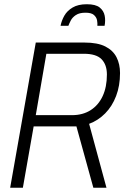

<svg xmlns="http://www.w3.org/2000/svg" viewBox="-20 -887 599 907"><path d="M28 0 149 -686H379Q441 -686 477.5 -667.5Q514 -649 530.5 -616.5Q547 -584 547 -542Q547 -482 528.5 -433.5Q510 -385 477 -351.5Q444 -318 401 -302L483 0H421L341 -290H139L88 0ZM149 -343H320Q371 -343 408 -366.5Q445 -390 465 -433Q485 -476 485 -535Q485 -581 460 -607Q435 -633 376 -633H199ZM266 -765Q271 -790 284 -813Q297 -836 323 -851.5Q349 -867 390 -867Q432 -867 451 -851.5Q470 -836 474.5 -813Q479 -790 474 -765H440Q441 -777 438.5 -791Q436 -805 424 -816Q412 -827 384 -827Q355 -827 338.5 -816Q322 -805 314.5 -790.5Q307 -776 303 -765Z"/></svg>

Font: Archivo Condensed ExtraLight
Style: Italic
Weight: 250
Width: 3
Italic angle: -10°
Designer: Hector Gatti
Foundry: Omnibus-Type
Version: Version 2.001